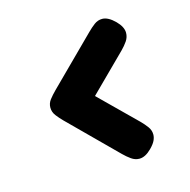

<svg xmlns="http://www.w3.org/2000/svg" viewBox="-77 -599 607 614"><g transform="rotate(-15 227.0 -292.5)"><path d="M261.7 -90.8 108.4 -243.2Q98.6 -252.9 88.9 -265.4Q79.1 -277.8 79.1 -293Q79.1 -307.1 87.9 -318.6Q96.7 -330.1 109.4 -342.8L262.7 -495.1Q273.9 -506.3 285.9 -515.4Q297.9 -524.4 312.5 -524.4Q332 -524.4 354.5 -502Q375 -481.4 375 -461.9Q375 -447.3 366.5 -434.8Q357.9 -422.4 346.7 -411.1L226.6 -292L345.7 -174.8Q357.4 -163.1 366.2 -151.1Q375 -139.2 375 -125Q375 -115.2 370.1 -105Q365.2 -94.7 352.5 -82Q332 -61.5 312.5 -61.5Q298.3 -61.5 285.9 -70.3Q273.4 -79.1 261.7 -90.8Z"/></g></svg>

Font: Dangrek
Style: Regular
Weight: 400
Designer: Danh Hong
Version: Version 8.001; ttfautohint (v1.8.3)